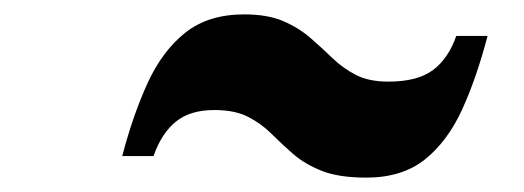

<svg xmlns="http://www.w3.org/2000/svg" viewBox="-20 -560 728 267"><path d="M489.5 -313Q451 -313 427.2 -322.5Q403.5 -332 387.5 -346Q371.5 -360 357.5 -374Q343.5 -388 325 -397.5Q306.5 -407 278 -407Q244.5 -407 224.5 -390.8Q204.5 -374.5 193.5 -343H150Q165 -400.5 185.5 -445Q206 -489.5 238 -514.8Q270 -540 319.5 -540Q352.5 -540 374.2 -530.5Q396 -521 412 -507Q428 -493 442.5 -479Q457 -465 475 -455.8Q493 -446.5 520 -446.5Q560.5 -446.5 582 -462.5Q603.5 -478.5 614.5 -510H658Q643 -452.5 622.8 -408Q602.5 -363.5 570.8 -338.2Q539 -313 489.5 -313Z"/></svg>

Font: Bodoni Moda 9pt Black
Style: Italic
Weight: 900
Italic angle: -13°
Designer: Owen Earl
Foundry: indestructible type
Version: Version 2.004